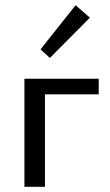

<svg xmlns="http://www.w3.org/2000/svg" viewBox="-20 -719 424 739"><path d="M326 -651 172 -496 136 -529 271 -699ZM360 -416V-356H153V0H74V-416Z"/></svg>

Font: EauTestInfant Medium
Style: Regular
Weight: 500
Designer: Christian Thalmann (Catharsis Fonts)
Version: Version 0.001;PS 000.001;hotconv 1.0.88;makeotf.lib2.5.64775